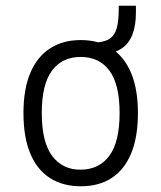

<svg xmlns="http://www.w3.org/2000/svg" viewBox="-20 -643 564 671"><path d="M263 8Q200 8 155 -20.5Q110 -49 86 -106Q62 -163 62 -248Q62 -332 86 -388.5Q110 -445 155 -474Q200 -503 262 -503Q325 -503 369.5 -474Q414 -445 438 -388.5Q462 -332 462 -248Q462 -163 438 -106Q414 -49 369.5 -20.5Q325 8 263 8ZM261 -50Q326 -50 362 -98.5Q398 -147 398 -248Q398 -348 362.5 -396Q327 -444 262 -444Q197 -444 161.5 -396Q126 -348 126 -248Q126 -147 162 -98.5Q198 -50 261 -50ZM341 -453 307 -475V-494Q343 -495 361.5 -506.5Q380 -518 387.5 -543Q395 -568 395 -610V-623H455V-599Q455 -553 442.5 -521.5Q430 -490 405 -473.5Q380 -457 341 -453Z"/></svg>

Font: Nunito Sans 7pt Condensed Light
Style: Regular
Weight: 300
Width: 3
Designer: Vernon Adams
Foundry: Vernon Adams
Version: Version 3.101;gftools[0.9.27]